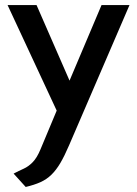

<svg xmlns="http://www.w3.org/2000/svg" viewBox="-20 -720 545 762"><path d="M383 -700 256 -400 125 -700H10L205 -281L141 -128Q127 -94 110 -76.5Q93 -59 74 -50.5Q55 -42 34 -31L82 22Q116 14 140.5 3Q165 -8 184 -26.5Q203 -45 219.5 -73Q236 -101 254 -143L494 -700Z"/></svg>

Font: Advent Pro
Style: Bold
Weight: 700
Designer: VivaRado, Andreas Kalpakidis
Foundry: VivaRado, Andreas Kalpakidis
Version: Version 3.000